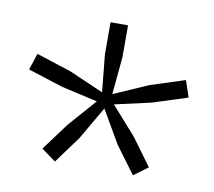

<svg xmlns="http://www.w3.org/2000/svg" viewBox="-53 -868 565 508"><g transform="rotate(10 229.0 -614.0)"><path d="M252 -595.5 318.5 -520.5 372 -447.5 334 -419.5 280 -492.5 229 -580.5 178 -492.5 124.5 -419.5 86 -447.5 140 -520.5 206 -595.5 109 -617.5 15 -647.5 29.5 -692 122.5 -662 215.5 -621.5 205.5 -722V-808H252.5V-722L243 -621.5L335.5 -662L428.5 -692L443.5 -647.5L349.5 -617.5Z"/></g></svg>

Font: Encode Sans SC SemiExpanded Light
Style: Regular
Weight: 300
Width: 6
Designer: Multiple Designers
Foundry: Impallari Type
Version: Version 3.002